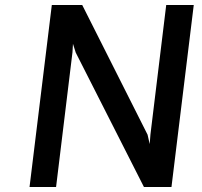

<svg xmlns="http://www.w3.org/2000/svg" viewBox="-20 -747 807 767"><path d="M98 0 187 -727H308.5L569.5 -209L578 -171.5L581 -210L644 -727H754L665 0H555L282.5 -537L271.5 -572L269.5 -538L204 0Z"/></svg>

Font: Expletus Sans SemiBold
Style: Italic
Weight: 600
Italic angle: -7°
Version: Version 7.500